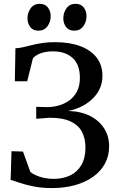

<svg xmlns="http://www.w3.org/2000/svg" viewBox="-20 -971 614 1002"><path d="M251 10.5Q197.5 10.5 154.8 1.8Q112 -7 82.2 -17.2Q52.5 -27.5 35.5 -32L40 -182L100 -180L138.5 -73.5Q149 -64.5 167.8 -56Q186.5 -47.5 210.5 -42.5Q234.5 -37.5 259.5 -37.5Q308 -37.5 345.5 -55.2Q383 -73 404.5 -109.5Q426 -146 426 -201Q426 -247.5 408 -282.5Q390 -317.5 349 -337Q308 -356.5 239 -356.5L169 -351V-413.5L226.5 -412Q257 -412 287 -420.5Q317 -429 342 -447.2Q367 -465.5 382 -494.5Q397 -523.5 397 -564.5Q397 -633.5 359.2 -668.2Q321.5 -703 255.5 -703Q215.5 -703 188 -691.2Q160.5 -679.5 151.5 -665.5L122 -547H57.5L60.5 -719Q81 -720 102.2 -725Q123.5 -730 147.5 -736Q171.5 -742 201 -746.5Q230.5 -751 267 -751Q342.5 -751 398 -730.5Q453.5 -710 484 -671Q514.5 -632 514.5 -575.5Q514.5 -534 497.8 -502.2Q481 -470.5 454 -447.5Q427 -424.5 395.8 -410.8Q364.5 -397 335 -392Q403 -390 450.8 -365.5Q498.5 -341 524 -300.2Q549.5 -259.5 549.5 -207.5Q549.5 -157 527.5 -116.8Q505.5 -76.5 465.2 -48Q425 -19.5 370.5 -4.5Q316 10.5 251 10.5ZM179.5 -811Q152.5 -811 138 -829.8Q123.5 -848.5 123.5 -875.5Q123.5 -905 140.2 -928Q157 -951 187.5 -951H188.5Q215.5 -951 230 -932Q244.5 -913 244.5 -886.5Q244.5 -857 227.8 -834Q211 -811 180.5 -811ZM366.5 -811Q339.5 -811 325 -829.8Q310.5 -848.5 310.5 -875.5Q310.5 -905 327 -928Q343.5 -951 374 -951H375Q402.5 -951 417 -932Q431.5 -913 431.5 -886.5Q431.5 -857 414.8 -834Q398 -811 367.5 -811Z"/></svg>

Font: Merriweather 48pt Medium
Style: Regular
Weight: 500
Version: Version 2.100